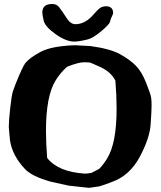

<svg xmlns="http://www.w3.org/2000/svg" viewBox="-20 -907 797 948"><path d="M352.1 -787.6Q400.4 -787.6 440.9 -834.5Q470.2 -868.2 481.9 -872.1Q493.7 -876 503.4 -876Q533.2 -876 538.1 -850.6Q538.6 -848.1 538.6 -842.8Q538.6 -837.4 532.5 -825.9Q526.4 -814.5 523.4 -800.5Q520.5 -786.6 479.7 -752.7Q439 -718.8 413.1 -712.4Q370.1 -701.7 346.2 -701.7Q306.2 -701.7 254.4 -738.5Q202.6 -775.4 195.8 -804.7Q189 -834 189 -844.7Q189 -845.2 189 -845.7Q189 -887.2 237.3 -887.2Q237.8 -887.2 238.3 -887.2Q259.3 -887.2 271 -872.6Q289.6 -848.6 308.8 -818.1Q328.1 -787.6 352.1 -787.6ZM508.3 -123.5Q555.7 -199.2 555.7 -368.7Q555.7 -370.6 555.7 -372.1Q555.7 -434.1 549.8 -508.3Q528.3 -553.2 468.8 -579.1Q434.6 -593.8 428.5 -596.7Q422.4 -599.6 394.8 -599.6Q367.2 -599.6 310.5 -577.1Q277.3 -546.4 254.9 -510.3Q207 -433.6 207 -261.7Q207 -200.7 212.9 -127Q267.6 -58.1 398.4 -49.8Q401.9 -49.8 404.8 -49.8L431.2 -53.2Q450.2 -63.5 469.7 -73.2Q489.7 -93.3 508.3 -123.5ZM320.8 9.8 232.9 -9.3Q137.7 -35.6 103 -72.8Q40.5 -139.2 29.3 -214.4L23.4 -279.3V-279.8Q23.4 -309.6 30.5 -374.3Q37.6 -439 44.2 -457.5Q50.8 -476.1 55.2 -487.8Q91.3 -578.1 104.5 -594.7Q125 -621.1 179.4 -650.4Q233.9 -679.7 349.6 -683.6L424.8 -679.7H425.3Q524.4 -666.5 573.7 -638.9Q623 -611.3 651.6 -581.8Q680.2 -552.2 701.9 -497.3Q723.6 -442.4 726.1 -425.8Q728.5 -409.2 728.5 -386.5Q728.5 -363.8 723.9 -293.9Q719.2 -224.1 669.7 -131.8Q620.1 -39.6 531.7 -8.3Q498 4.9 470.2 13.2L419.4 20.5Z"/></svg>

Font: Drukaatie burti
Style: Heavy
Weight: 800
Version: Version 0.14